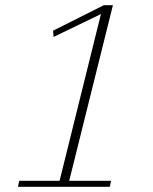

<svg xmlns="http://www.w3.org/2000/svg" viewBox="-20 -718 590 738"><path d="M54 -23H209L368 -664L186 -576L184 -600L379 -698H414L246 -23H407L402 0H49Z"/></svg>

Font: IBM Plex Serif ExtLt
Style: Italic
Weight: 200
Italic angle: -14°
Designer: Mike Abbink, Paul van der Laan, Pieter van Rosmalen
Foundry: Bold Monday
Version: Version 3.001